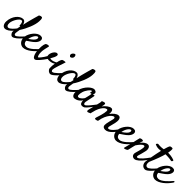

<svg xmlns="http://www.w3.org/2000/svg" viewBox="407 -2314 3954 3954"><g transform="rotate(45 2384.5 -336.5)"><path d="M310.5 -186.5Q305.7 -156.2 301.3 -128.9Q296.9 -101.6 295.9 -85Q294.9 -60.5 304.7 -49.8Q314.5 -39.1 326.2 -39.1Q339.8 -39.1 359.9 -52.7Q379.9 -66.4 402.3 -86.9Q424.8 -107.4 447.3 -131.8Q469.7 -156.2 488.8 -178.2Q507.8 -200.2 521 -216.8Q534.2 -233.4 539.1 -238.3Q544.9 -244.1 551.3 -245.1Q557.6 -246.1 561.5 -243.2Q565.4 -240.2 565.4 -232.4Q565.4 -224.6 557.6 -212.9Q545.9 -194.3 527.3 -169.4Q508.8 -144.5 486.3 -118.2Q463.9 -91.8 439 -66.4Q414.1 -41 389.2 -21.5Q364.3 -2 341.3 10.3Q318.4 22.5 299.8 22.5Q286.1 22.5 273.9 14.6Q261.7 6.8 252 -5.9Q242.2 -18.6 236.8 -34.2Q231.4 -49.8 232.4 -65.4Q233.4 -72.3 235.4 -88.9Q194.3 -43 152.8 -16.1Q111.3 10.7 73.2 10.7Q59.6 10.7 43.9 3.9Q28.3 -2.9 16.1 -18.6Q3.9 -34.2 -3.9 -59.6Q-11.7 -85 -9.8 -121.1Q-6.8 -177.7 12.7 -228.5Q32.2 -279.3 62 -316.9Q91.8 -354.5 129.4 -376.5Q167 -398.4 205.1 -398.4Q221.7 -398.4 235.4 -390.1Q249 -381.8 258.8 -368.7Q268.6 -355.5 274.9 -339.8Q281.2 -324.2 284.2 -310.5Q291 -338.9 296.9 -366.2Q302.7 -393.6 308.6 -418Q318.4 -454.1 329.1 -496.1Q338.9 -532.2 351.6 -579.1Q364.3 -626 379.9 -677.7Q389.6 -685.5 398.4 -689.5Q407.2 -693.4 415 -695.3Q423.8 -698.2 431.6 -698.2Q441.4 -698.2 449.2 -695.8Q457 -693.4 462.4 -683.1Q467.8 -672.9 469.7 -652.3Q471.7 -631.8 469.7 -596.7Q467.8 -553.7 454.6 -502.9Q441.4 -452.1 419.9 -397.9Q398.4 -343.8 370.6 -289.6Q342.8 -235.4 310.5 -186.5ZM252.9 -173.8Q256.8 -192.4 260.3 -210.9Q263.7 -229.5 268.6 -249Q266.6 -248 265.1 -247.1Q263.7 -246.1 261.7 -245.1Q251 -240.2 247.1 -245.6Q243.2 -251 243.2 -262.7Q243.2 -268.6 242.2 -283.7Q241.2 -298.8 236.8 -314.9Q232.4 -331.1 223.6 -343.3Q214.8 -355.5 199.2 -355.5Q176.8 -355.5 153.3 -332.5Q129.9 -309.6 109.4 -276.9Q88.9 -244.1 75.2 -207Q61.5 -169.9 59.6 -140.6Q57.6 -93.8 71.3 -73.2Q85 -52.7 108.4 -52.7Q126 -52.7 147 -66.4Q168 -80.1 188 -99.6Q208 -119.1 225.1 -139.6Q242.2 -160.2 252.9 -173.8Z M925.8 -203.1Q896.5 -160.2 859.4 -119.6Q822.3 -79.1 780.8 -47.4Q739.3 -15.6 695.8 3.9Q652.3 23.4 611.3 23.4Q589.8 23.4 564.9 13.2Q540 2.9 519.5 -18.6Q499 -40 486.8 -74.2Q474.6 -108.4 479.5 -157.2Q483.4 -197.3 504.4 -241.7Q525.4 -286.1 556.2 -323.2Q586.9 -360.4 625.5 -384.8Q664.1 -409.2 703.1 -409.2Q740.2 -409.2 756.8 -390.6Q773.4 -372.1 771.5 -344.7Q768.6 -314.5 754.4 -289.1Q740.2 -263.7 720.7 -243.2Q701.2 -222.7 679.2 -206.1Q657.2 -189.5 637.7 -175.8Q616.2 -161.1 596.7 -147.9Q577.1 -134.8 562.5 -124Q563.5 -99.6 571.3 -83Q579.1 -66.4 590.8 -56.2Q602.5 -45.9 617.7 -41.5Q632.8 -37.1 648.4 -37.1Q681.6 -37.1 717.8 -58.1Q753.9 -79.1 788.6 -108.9Q823.2 -138.7 853 -170.9Q882.8 -203.1 902.3 -226.6Q909.2 -234.4 916.5 -235.8Q923.8 -237.3 928.2 -233.9Q932.6 -230.5 932.6 -222.2Q932.6 -213.9 925.8 -203.1ZM675.8 -353.5Q664.1 -353.5 647.9 -341.8Q631.8 -330.1 616.2 -308.1Q600.6 -286.1 586.9 -254.4Q573.2 -222.7 566.4 -181.6Q578.1 -190.4 591.8 -199.7Q605.5 -209 619.1 -219.7Q661.1 -252 677.7 -276.4Q694.3 -300.8 696.3 -318.4Q698.2 -336.9 692.4 -345.2Q686.5 -353.5 675.8 -353.5Z M1141.6 -173.8Q1116.2 -136.7 1089.4 -101.6Q1062.5 -66.4 1037.6 -38.6Q1012.7 -10.7 991.7 6.3Q970.7 23.4 958 23.4Q927.7 23.4 908.7 -5.4Q889.6 -34.2 879.4 -76.7Q869.1 -119.1 866.7 -167.5Q864.3 -215.8 867.2 -253.9Q871.1 -292 876 -314.9Q880.9 -337.9 888.2 -350.6Q895.5 -363.3 905.8 -369.1Q916 -375 931.6 -378.9Q938.5 -380.9 947.3 -381.8Q956.1 -382.8 963.4 -381.3Q970.7 -379.9 974.6 -375Q978.5 -370.1 975.6 -360.4Q973.6 -351.6 969.2 -334.5Q964.8 -317.4 960 -295.9Q955.1 -274.4 950.7 -251Q946.3 -227.5 944.3 -206.1Q941.4 -168.9 944.3 -141.1Q947.3 -113.3 953.1 -94.2Q959 -75.2 965.8 -65.4Q972.7 -55.7 976.6 -55.7Q981.4 -55.7 994.6 -68.8Q1007.8 -82 1024.9 -103.5Q1042 -125 1061 -153.3Q1080.1 -181.6 1096.7 -211.9Q1090.8 -227.5 1091.8 -249Q1094.7 -282.2 1106.4 -309.1Q1118.2 -335.9 1133.3 -354.5Q1148.4 -373 1164.6 -383.3Q1180.7 -393.6 1193.4 -393.6Q1218.8 -393.6 1225.1 -380.4Q1231.4 -367.2 1229.5 -353.5Q1227.5 -333 1211.4 -297.4Q1195.3 -261.7 1169.9 -219.7Q1174.8 -217.8 1180.7 -215.8Q1186.5 -213.9 1194.3 -213.9Q1227.5 -213.9 1254.4 -221.7Q1281.2 -229.5 1301.3 -240.2Q1321.3 -251 1335.4 -263.2Q1349.6 -275.4 1358.4 -283.2Q1364.3 -289.1 1370.1 -289.1Q1376 -289.1 1379.9 -286.1Q1383.8 -283.2 1383.8 -277.3Q1383.8 -271.5 1377.9 -264.6Q1342.8 -221.7 1292.5 -195.3Q1242.2 -168.9 1174.8 -168.9Q1168.9 -168.9 1160.2 -169.9Q1151.4 -170.9 1141.6 -173.8Z M1498 -575.2Q1495.1 -564.5 1486.8 -554.2Q1478.5 -543.9 1468.3 -537.6Q1458 -531.2 1447.3 -529.3Q1436.5 -527.3 1429.7 -533.2Q1409.2 -548.8 1408.2 -566.9Q1407.2 -585 1417 -601.1Q1426.8 -617.2 1441.4 -628.4Q1456.1 -639.6 1466.8 -641.6Q1477.5 -643.6 1484.9 -637.2Q1492.2 -630.9 1496.1 -620.6Q1500 -610.4 1500.5 -597.7Q1501 -585 1498 -575.2ZM1363.3 -367.2Q1368.2 -373 1381.8 -377Q1395.5 -380.9 1410.2 -383.3Q1424.8 -385.7 1437 -386.2Q1449.2 -386.7 1451.2 -385.7Q1452.1 -384.8 1446.3 -365.2Q1440.4 -345.7 1431.6 -319.3Q1422.9 -293 1413.1 -265.1Q1403.3 -237.3 1398.4 -219.7Q1393.6 -202.1 1386.7 -180.2Q1379.9 -158.2 1374.5 -137.2Q1369.1 -116.2 1367.2 -97.7Q1365.2 -79.1 1370.1 -69.3Q1375 -57.6 1380.9 -53.2Q1386.7 -48.8 1393.6 -48.8Q1413.1 -48.8 1442.9 -70.3Q1472.7 -91.8 1503.4 -121.6Q1534.2 -151.4 1560.5 -182.1Q1586.9 -212.9 1599.6 -231.4Q1607.4 -241.2 1615.7 -244.1Q1624 -247.1 1629.4 -243.2Q1634.8 -239.3 1635.3 -230.5Q1635.7 -221.7 1628.9 -210Q1613.3 -182.6 1583 -145Q1552.7 -107.4 1518.6 -72.8Q1484.4 -38.1 1451.7 -13.7Q1418.9 10.7 1398.4 11.7Q1381.8 12.7 1365.7 6.3Q1349.6 0 1336.4 -11.2Q1323.2 -22.5 1314.5 -37.6Q1305.7 -52.7 1304.7 -69.3Q1301.8 -93.8 1304.7 -136.2Q1307.6 -178.7 1315.4 -223.1Q1323.2 -267.6 1335.4 -307.6Q1347.7 -347.7 1363.3 -367.2Z M1868.2 -186.5Q1863.3 -156.2 1858.9 -128.9Q1854.5 -101.6 1853.5 -85Q1852.5 -60.5 1862.3 -49.8Q1872.1 -39.1 1883.8 -39.1Q1897.5 -39.1 1917.5 -52.7Q1937.5 -66.4 1960 -86.9Q1982.4 -107.4 2004.9 -131.8Q2027.3 -156.2 2046.4 -178.2Q2065.4 -200.2 2078.6 -216.8Q2091.8 -233.4 2096.7 -238.3Q2102.5 -244.1 2108.9 -245.1Q2115.2 -246.1 2119.1 -243.2Q2123 -240.2 2123 -232.4Q2123 -224.6 2115.2 -212.9Q2103.5 -194.3 2085 -169.4Q2066.4 -144.5 2043.9 -118.2Q2021.5 -91.8 1996.6 -66.4Q1971.7 -41 1946.8 -21.5Q1921.9 -2 1898.9 10.3Q1876 22.5 1857.4 22.5Q1843.8 22.5 1831.5 14.6Q1819.3 6.8 1809.6 -5.9Q1799.8 -18.6 1794.4 -34.2Q1789.1 -49.8 1790 -65.4Q1791 -72.3 1793 -88.9Q1752 -43 1710.4 -16.1Q1668.9 10.7 1630.9 10.7Q1617.2 10.7 1601.6 3.9Q1585.9 -2.9 1573.7 -18.6Q1561.5 -34.2 1553.7 -59.6Q1545.9 -85 1547.9 -121.1Q1550.8 -177.7 1570.3 -228.5Q1589.8 -279.3 1619.6 -316.9Q1649.4 -354.5 1687 -376.5Q1724.6 -398.4 1762.7 -398.4Q1779.3 -398.4 1793 -390.1Q1806.6 -381.8 1816.4 -368.7Q1826.2 -355.5 1832.5 -339.8Q1838.9 -324.2 1841.8 -310.5Q1848.6 -338.9 1854.5 -366.2Q1860.4 -393.6 1866.2 -418Q1876 -454.1 1886.7 -496.1Q1896.5 -532.2 1909.2 -579.1Q1921.9 -626 1937.5 -677.7Q1947.3 -685.5 1956.1 -689.5Q1964.8 -693.4 1972.7 -695.3Q1981.4 -698.2 1989.3 -698.2Q1999 -698.2 2006.8 -695.8Q2014.6 -693.4 2020 -683.1Q2025.4 -672.9 2027.3 -652.3Q2029.3 -631.8 2027.3 -596.7Q2025.4 -553.7 2012.2 -502.9Q1999 -452.1 1977.5 -397.9Q1956.1 -343.8 1928.2 -289.6Q1900.4 -235.4 1868.2 -186.5ZM1810.5 -173.8Q1814.5 -192.4 1817.9 -210.9Q1821.3 -229.5 1826.2 -249Q1824.2 -248 1822.8 -247.1Q1821.3 -246.1 1819.3 -245.1Q1808.6 -240.2 1804.7 -245.6Q1800.8 -251 1800.8 -262.7Q1800.8 -268.6 1799.8 -283.7Q1798.8 -298.8 1794.4 -314.9Q1790 -331.1 1781.2 -343.3Q1772.5 -355.5 1756.8 -355.5Q1734.4 -355.5 1710.9 -332.5Q1687.5 -309.6 1667 -276.9Q1646.5 -244.1 1632.8 -207Q1619.1 -169.9 1617.2 -140.6Q1615.2 -93.8 1628.9 -73.2Q1642.6 -52.7 1666 -52.7Q1683.6 -52.7 1704.6 -66.4Q1725.6 -80.1 1745.6 -99.6Q1765.6 -119.1 1782.7 -139.6Q1799.8 -160.2 1810.5 -173.8Z M2542 -194.3Q2528.3 -174.8 2506.8 -146Q2485.4 -117.2 2462.4 -88.4Q2439.5 -59.6 2417.5 -35.6Q2395.5 -11.7 2380.9 -2Q2371.1 3.9 2358.4 7.8Q2345.7 11.7 2332.5 12.7Q2319.3 13.7 2307.6 11.2Q2295.9 8.8 2287.1 2.9Q2278.3 -3.9 2272.5 -16.6Q2267.6 -27.3 2263.2 -44.9Q2258.8 -62.5 2259.8 -88.9Q2236.3 -49.8 2208 -28.8Q2179.7 -7.8 2154.3 2Q2125 12.7 2095.7 14.6Q2082 14.6 2066.4 5.4Q2050.8 -3.9 2040 -23.9Q2029.3 -43.9 2026.4 -75.7Q2023.4 -107.4 2034.2 -151.4Q2047.9 -210.9 2077.6 -259.8Q2107.4 -308.6 2142.6 -343.3Q2177.7 -377.9 2211.9 -395.5Q2246.1 -413.1 2268.6 -411.1Q2294.9 -406.2 2311.5 -395.5Q2325.2 -385.7 2329.6 -366.7Q2334 -347.7 2313.5 -316.4Q2327.1 -319.3 2336.4 -320.3Q2345.7 -321.3 2350.6 -321.3Q2356.4 -321.3 2358.4 -320.3Q2359.4 -318.4 2359.4 -312Q2359.4 -305.7 2356.4 -289.1Q2353.5 -272.5 2347.7 -244.1Q2341.8 -215.8 2332 -170.9Q2330.1 -162.1 2328.6 -154.8Q2327.1 -147.5 2325.7 -140.1Q2324.2 -132.8 2322.3 -123Q2320.3 -113.3 2317.4 -98.6Q2316.4 -89.8 2316.9 -79.6Q2317.4 -69.3 2320.3 -60.5Q2323.2 -51.8 2329.6 -46.4Q2335.9 -41 2347.7 -41Q2357.4 -41 2373 -53.2Q2388.7 -65.4 2406.2 -84.5Q2423.8 -103.5 2442.9 -126.5Q2461.9 -149.4 2478.5 -170.9Q2495.1 -192.4 2508.3 -209Q2521.5 -225.6 2527.3 -233.4Q2535.2 -242.2 2543 -243.7Q2550.8 -245.1 2554.7 -239.3Q2558.6 -233.4 2556.2 -221.7Q2553.7 -210 2542 -194.3ZM2255.9 -151.4Q2260.7 -170.9 2267.6 -197.3Q2274.4 -223.6 2279.3 -248Q2284.2 -272.5 2286.6 -288.6Q2289.1 -304.7 2285.2 -303.7Q2280.3 -302.7 2274.4 -300.8Q2269.5 -298.8 2261.7 -297.9Q2253.9 -296.9 2246.1 -294.9Q2253.9 -310.5 2255.4 -320.8Q2256.8 -331.1 2255.9 -336.9Q2254.9 -343.8 2252 -347.7Q2241.2 -356.4 2214.4 -333.5Q2187.5 -310.5 2152.3 -249Q2137.7 -223.6 2128.9 -194.8Q2120.1 -166 2116.7 -140.6Q2113.3 -115.2 2115.2 -96.2Q2117.2 -77.1 2123 -71.3Q2133.8 -60.5 2147.5 -61Q2161.1 -61.5 2175.3 -68.8Q2189.5 -76.2 2203.6 -87.9Q2217.8 -99.6 2229 -112.3Q2240.2 -125 2247.6 -135.7Q2254.9 -146.5 2255.9 -151.4Z M2931.6 -44.9Q2931.6 -65.4 2936 -91.8Q2940.4 -118.2 2947.3 -146Q2954.1 -173.8 2960.9 -200.2Q2967.8 -226.6 2972.7 -247.1Q2978.5 -272.5 2971.7 -286.1Q2964.8 -299.8 2948.2 -299.8Q2940.4 -299.8 2917.5 -286.1Q2894.5 -272.5 2867.7 -238.8Q2840.8 -205.1 2814.9 -147.9Q2789.1 -90.8 2774.4 -2.9Q2755.9 6.8 2739.3 9.8Q2730.5 11.7 2723.6 12.7Q2704.1 13.7 2698.2 6.3Q2692.4 -1 2700.2 -29.3Q2704.1 -43 2714.4 -73.2Q2724.6 -103.5 2734.4 -139.2Q2744.1 -174.8 2751.5 -210.4Q2758.8 -246.1 2758.8 -272.5Q2758.8 -291 2752.4 -297.9Q2746.1 -304.7 2734.4 -304.7Q2725.6 -304.7 2705.1 -294.9Q2684.6 -285.2 2659.2 -256.8Q2633.8 -228.5 2608.9 -178.2Q2584 -127.9 2566.4 -47.9V-49.8Q2564.5 -42 2562.5 -34.2Q2560.5 -27.3 2559.6 -19.5Q2558.6 -11.7 2556.6 -4.9L2507.8 16.6Q2502.9 18.6 2495.6 19.5Q2488.3 20.5 2481.9 17.1Q2475.6 13.7 2472.7 2.9Q2469.7 -7.8 2474.6 -29.3L2536.1 -284.2Q2539.1 -296.9 2541 -308.6Q2543 -319.3 2543.5 -329.6Q2543.9 -339.8 2542 -346.7Q2558.6 -354.5 2571.3 -358.4Q2584 -362.3 2591.8 -364.3Q2601.6 -367.2 2608.4 -367.2Q2639.6 -367.2 2628.9 -313.5Q2625 -297.9 2617.2 -267.6Q2635.7 -291 2656.7 -312Q2677.7 -333 2699.2 -349.6Q2720.7 -366.2 2742.7 -376Q2764.6 -385.7 2786.1 -385.7Q2802.7 -385.7 2814 -376Q2825.2 -366.2 2831.5 -350.1Q2837.9 -334 2838.9 -312Q2839.8 -290 2836.9 -266.6Q2852.5 -287.1 2871.6 -308.1Q2890.6 -329.1 2911.6 -345.7Q2932.6 -362.3 2955.1 -373Q2977.5 -383.8 3000 -383.8Q3026.4 -383.8 3040.5 -368.2Q3054.7 -352.5 3060.1 -328.1Q3065.4 -303.7 3063 -275.4Q3060.5 -247.1 3054.7 -220.7L3021.5 -88.9Q3010.7 -40 3042 -40Q3066.4 -40 3095.7 -63.5Q3125 -86.9 3152.8 -119.1Q3180.7 -151.4 3205.1 -185.5Q3229.5 -219.7 3246.1 -240.2Q3252 -247.1 3258.3 -248Q3264.6 -249 3269 -245.6Q3273.4 -242.2 3273.9 -234.4Q3274.4 -226.6 3268.6 -214.8Q3249 -180.7 3220.7 -139.2Q3192.4 -97.7 3158.7 -61.5Q3125 -25.4 3086.9 -1Q3048.8 23.4 3007.8 23.4Q2994.1 23.4 2981 20.5Q2967.8 17.6 2956.5 9.8Q2945.3 2 2938.5 -11.2Q2931.6 -24.4 2931.6 -44.9Z M3636.7 -203.1Q3607.4 -160.2 3570.3 -119.6Q3533.2 -79.1 3491.7 -47.4Q3450.2 -15.6 3406.7 3.9Q3363.3 23.4 3322.3 23.4Q3300.8 23.4 3275.9 13.2Q3251 2.9 3230.5 -18.6Q3210 -40 3197.8 -74.2Q3185.5 -108.4 3190.4 -157.2Q3194.3 -197.3 3215.3 -241.7Q3236.3 -286.1 3267.1 -323.2Q3297.9 -360.4 3336.4 -384.8Q3375 -409.2 3414.1 -409.2Q3451.2 -409.2 3467.8 -390.6Q3484.4 -372.1 3482.4 -344.7Q3479.5 -314.5 3465.3 -289.1Q3451.2 -263.7 3431.6 -243.2Q3412.1 -222.7 3390.1 -206.1Q3368.2 -189.5 3348.6 -175.8Q3327.1 -161.1 3307.6 -147.9Q3288.1 -134.8 3273.4 -124Q3274.4 -99.6 3282.2 -83Q3290 -66.4 3301.8 -56.2Q3313.5 -45.9 3328.6 -41.5Q3343.8 -37.1 3359.4 -37.1Q3392.6 -37.1 3428.7 -58.1Q3464.8 -79.1 3499.5 -108.9Q3534.2 -138.7 3564 -170.9Q3593.8 -203.1 3613.3 -226.6Q3620.1 -234.4 3627.4 -235.8Q3634.8 -237.3 3639.2 -233.9Q3643.6 -230.5 3643.6 -222.2Q3643.6 -213.9 3636.7 -203.1ZM3386.7 -353.5Q3375 -353.5 3358.9 -341.8Q3342.8 -330.1 3327.1 -308.1Q3311.5 -286.1 3297.9 -254.4Q3284.2 -222.7 3277.3 -181.6Q3289.1 -190.4 3302.7 -199.7Q3316.4 -209 3330.1 -219.7Q3372.1 -252 3388.7 -276.4Q3405.3 -300.8 3407.2 -318.4Q3409.2 -336.9 3403.3 -345.2Q3397.5 -353.5 3386.7 -353.5Z M3856.4 24.4Q3834 24.4 3817.9 16.1Q3801.8 7.8 3792 -5.9Q3782.2 -19.5 3779.3 -37.6Q3776.4 -55.7 3781.2 -76.2Q3784.2 -89.8 3791 -112.8Q3797.9 -135.7 3805.2 -162.6Q3812.5 -189.5 3818.8 -216.3Q3825.2 -243.2 3827.1 -265.1Q3829.1 -287.1 3825.2 -301.3Q3821.3 -315.4 3808.6 -315.4Q3793 -315.4 3776.4 -305.2Q3759.8 -294.9 3742.7 -277.3Q3725.6 -259.8 3708.5 -236.8Q3691.4 -213.9 3674.8 -189.5Q3666 -156.2 3660.2 -131.3Q3654.3 -106.4 3649.9 -86.4Q3645.5 -66.4 3641.6 -51.3Q3637.7 -36.1 3634.8 -22.5Q3631.8 -12.7 3617.2 -3.4Q3602.5 5.9 3585.9 11.7Q3569.3 17.6 3557.1 17.6Q3544.9 17.6 3546.9 8.8Q3547.9 2.9 3553.2 -17.6Q3558.6 -38.1 3565.9 -65.9Q3573.2 -93.8 3581.1 -125Q3588.9 -156.2 3595.7 -184.6Q3600.6 -207 3606.4 -234.4Q3611.3 -257.8 3618.7 -289.1Q3626 -320.3 3635.7 -357.4Q3642.6 -363.3 3649.9 -366.7Q3657.2 -370.1 3665 -372.1Q3672.9 -375 3681.6 -376Q3689.5 -376 3697.3 -375Q3704.1 -374 3711.4 -371.6Q3718.8 -369.1 3724.6 -364.3Q3721.7 -357.4 3717.8 -345.2Q3713.9 -333 3710 -319.3Q3706.1 -303.7 3700.2 -287.1Q3712.9 -304.7 3729 -322.8Q3745.1 -340.8 3764.2 -355.5Q3783.2 -370.1 3804.7 -379.4Q3826.2 -388.7 3848.6 -388.7Q3867.2 -388.7 3881.8 -377.9Q3896.5 -367.2 3904.8 -348.1Q3913.1 -329.1 3914.6 -302.7Q3916 -276.4 3907.2 -245.1L3896.5 -202.1Q3891.6 -181.6 3884.3 -153.8Q3877 -126 3866.2 -92.8Q3860.4 -71.3 3861.8 -55.7Q3863.3 -40 3880.9 -40Q3898.4 -40 3925.3 -61.5Q3952.1 -83 3979.5 -113.3Q4006.8 -143.6 4031.2 -175.3Q4055.7 -207 4068.4 -226.6Q4077.1 -239.3 4085 -243.2Q4092.8 -247.1 4097.2 -244.1Q4101.6 -241.2 4101.6 -231Q4101.6 -220.7 4093.8 -205.1Q4086.9 -191.4 4072.8 -168.9Q4058.6 -146.5 4039.1 -121.1Q4019.5 -95.7 3997.1 -69.8Q3974.6 -43.9 3950.2 -22.9Q3925.8 -2 3901.9 11.2Q3877.9 24.4 3856.4 24.4Z M4388.7 -247.1Q4392.6 -252.9 4398.9 -254.4Q4405.3 -255.9 4409.2 -252.9Q4413.1 -250 4413.6 -243.2Q4414.1 -236.3 4408.2 -224.6Q4388.7 -187.5 4356.9 -144.5Q4325.2 -101.6 4290 -64Q4254.9 -26.4 4221.7 -2Q4188.5 22.5 4166 22.5Q4133.8 22.5 4112.3 9.8Q4090.8 -2.9 4078.6 -21.5Q4066.4 -40 4061.5 -62Q4056.6 -84 4058.6 -102.5Q4059.6 -118.2 4065.4 -158.7Q4071.3 -199.2 4081.1 -252.4Q4090.8 -305.7 4103 -366.7Q4115.2 -427.7 4128.9 -484.4Q4112.3 -482.4 4095.7 -480.5Q4079.1 -478.5 4065.4 -478.5Q4034.2 -478.5 4006.3 -485.8Q3978.5 -493.2 3964.8 -500Q3957 -503.9 3958 -511.2Q3959 -518.6 3963.9 -525.9Q3968.8 -533.2 3976.1 -538.6Q3983.4 -543.9 3989.3 -543.9Q4007.8 -542 4029.3 -540.5Q4050.8 -539.1 4076.2 -540Q4094.7 -541 4111.8 -543Q4128.9 -544.9 4145.5 -547.9Q4158.2 -594.7 4170.4 -629.4Q4182.6 -664.1 4192.4 -677.7Q4195.3 -682.6 4205.6 -686Q4215.8 -689.5 4227.5 -690.9Q4239.3 -692.4 4250 -690.9Q4260.7 -689.5 4265.6 -683.6Q4270.5 -675.8 4269.5 -643.6Q4268.6 -611.3 4258.8 -561.5Q4299.8 -561.5 4331.5 -557.1Q4363.3 -552.7 4385.7 -547.4Q4408.2 -542 4421.9 -536.6Q4435.5 -531.2 4442.4 -529.3Q4449.2 -527.3 4449.7 -519.5Q4450.2 -511.7 4446.8 -503.4Q4443.4 -495.1 4435.5 -489.3Q4427.7 -483.4 4418 -485.4Q4408.2 -486.3 4396 -489.3Q4383.8 -492.2 4366.7 -494.1Q4349.6 -496.1 4326.2 -498Q4302.7 -500 4271.5 -500Q4265.6 -500 4258.3 -499.5Q4251 -499 4243.2 -499Q4239.3 -483.4 4235.8 -468.3Q4232.4 -453.1 4226.6 -436.5Q4213.9 -397.5 4197.3 -351.6Q4182.6 -311.5 4162.1 -259.8Q4141.6 -208 4116.2 -149.4Q4110.4 -107.4 4117.7 -85.4Q4125 -63.5 4135.7 -53.7Q4148.4 -43 4167 -42Q4181.6 -40 4202.6 -52.2Q4223.6 -64.5 4246.1 -85Q4268.6 -105.5 4291.5 -129.9Q4314.5 -154.3 4334 -177.7Q4353.5 -201.2 4368.2 -220.2Q4382.8 -239.3 4388.7 -247.1Z M4772.5 -203.1Q4743.2 -160.2 4706.1 -119.6Q4668.9 -79.1 4627.4 -47.4Q4585.9 -15.6 4542.5 3.9Q4499 23.4 4458 23.4Q4436.5 23.4 4411.6 13.2Q4386.7 2.9 4366.2 -18.6Q4345.7 -40 4333.5 -74.2Q4321.3 -108.4 4326.2 -157.2Q4330.1 -197.3 4351.1 -241.7Q4372.1 -286.1 4402.8 -323.2Q4433.6 -360.4 4472.2 -384.8Q4510.7 -409.2 4549.8 -409.2Q4586.9 -409.2 4603.5 -390.6Q4620.1 -372.1 4618.2 -344.7Q4615.2 -314.5 4601.1 -289.1Q4586.9 -263.7 4567.4 -243.2Q4547.9 -222.7 4525.9 -206.1Q4503.9 -189.5 4484.4 -175.8Q4462.9 -161.1 4443.4 -147.9Q4423.8 -134.8 4409.2 -124Q4410.2 -99.6 4418 -83Q4425.8 -66.4 4437.5 -56.2Q4449.2 -45.9 4464.4 -41.5Q4479.5 -37.1 4495.1 -37.1Q4528.3 -37.1 4564.5 -58.1Q4600.6 -79.1 4635.3 -108.9Q4669.9 -138.7 4699.7 -170.9Q4729.5 -203.1 4749 -226.6Q4755.9 -234.4 4763.2 -235.8Q4770.5 -237.3 4774.9 -233.9Q4779.3 -230.5 4779.3 -222.2Q4779.3 -213.9 4772.5 -203.1ZM4522.5 -353.5Q4510.7 -353.5 4494.6 -341.8Q4478.5 -330.1 4462.9 -308.1Q4447.3 -286.1 4433.6 -254.4Q4419.9 -222.7 4413.1 -181.6Q4424.8 -190.4 4438.5 -199.7Q4452.1 -209 4465.8 -219.7Q4507.8 -252 4524.4 -276.4Q4541 -300.8 4543 -318.4Q4544.9 -336.9 4539.1 -345.2Q4533.2 -353.5 4522.5 -353.5Z"/></g></svg>

Font: Satisfy
Style: Regular
Weight: 400
Designer: Font Diner, Inc
Foundry: Font Diner, Inc
Version: Version 1.000